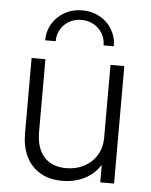

<svg xmlns="http://www.w3.org/2000/svg" viewBox="-53 -785 659 838"><g transform="rotate(5 276.0 -366.5)"><path d="M71.3 -183.6V-514.6H131.8V-197.3Q131.8 -124.5 166.7 -86.4Q201.7 -48.3 263.7 -48.8Q307.1 -48.8 342 -67.4Q377 -85.9 397 -119.4Q417 -152.8 417 -195.3V-514.6H477.5V0H417V-74.2H415Q390.6 -35.6 347.7 -13.9Q304.7 7.8 251 7.8Q192.4 7.8 151.9 -17.1Q111.3 -42 91.3 -85.4Q71.3 -128.9 71.3 -183.6ZM424.3 -596.7H379.4Q379.4 -625.5 365.5 -648.9Q351.6 -672.4 327.4 -685.8Q303.2 -699.2 273.9 -699.2Q244.6 -699.2 220.7 -685.8Q196.8 -672.4 183.1 -648.9Q169.4 -625.5 169.4 -596.7H123.5Q123.5 -637.2 143.6 -670.4Q163.6 -703.6 198 -722.4Q232.4 -741.2 273.9 -741.2Q315.9 -741.2 350.3 -722.4Q384.8 -703.6 404.5 -670.4Q424.3 -637.2 424.3 -596.7Z"/></g></svg>

Font: Reddit Sans Chocolate Light
Style: Regular
Weight: 300
Designer: Stephen Hutchings
Foundry: Reddit
Version: Version 1.013